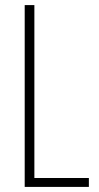

<svg xmlns="http://www.w3.org/2000/svg" viewBox="-20 -734 387 754"><path d="M77 0H329V-35H115V-714H77Z"/></svg>

Font: Noto Sans Hebrew ExtraCondensed ExtraLight
Style: Regular
Weight: 200
Width: 2
Designer: Monotype Design Team
Foundry: Monotype Imaging Inc.
Version: Version 2.004